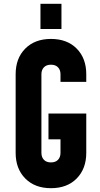

<svg xmlns="http://www.w3.org/2000/svg" viewBox="-20 -970 524 1006"><path d="M247 16Q162.5 16 112.2 -35Q62 -86 62 -169V-581Q62 -664.5 112.2 -715.2Q162.5 -766 247 -766Q332 -766 382 -715.2Q432 -664.5 432 -581V-541H297V-581Q297 -603.5 284 -617.2Q271 -631 247 -631Q223 -631 210 -617.2Q197 -603.5 197 -581V-169Q197 -146.5 210 -132.8Q223 -119 247 -119Q271 -119 284 -132.8Q297 -146.5 297 -169V-240H234V-375H432V-169Q432 -86 382 -35Q332 16 247 16ZM192 -818V-950H302V-818Z"/></svg>

Font: Mohave Light
Style: Bold
Weight: 700
Version: Version 2.003